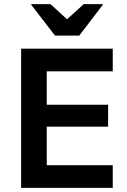

<svg xmlns="http://www.w3.org/2000/svg" viewBox="-20 -911 617 931"><path d="M526.7 0H82.5V-675H526.7V-565H206.7V-403.3H504.2V-296.7H206.7V-110H526.7ZM246.7 -738.3 131.7 -887.5V-890.8H225L305 -817.5L385.8 -890.8H478.3V-887.5L364.2 -738.3Z"/></svg>

Font: Funnel Sans SemiBold
Style: Regular
Weight: 600
Designer: NORD ID, Kristian Moeller
Foundry: Dicotype
Version: Version 1.000